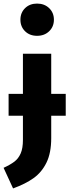

<svg xmlns="http://www.w3.org/2000/svg" viewBox="-42 -831 392 1072"><path d="M325 -185H244V-60Q244 23 217.5 77Q191 131 145.5 163.5Q100 196 31 221L-22 106Q17 88 39 71Q61 54 73.5 25.5Q86 -3 86 -50V-185H6V-307H86V-531H244V-307H325ZM259 -721Q259 -682 232.5 -656.5Q206 -631 165 -631Q124 -631 98 -656.5Q72 -682 72 -721Q72 -760 98 -785.5Q124 -811 165 -811Q206 -811 232.5 -785.5Q259 -760 259 -721Z"/></svg>

Font: Fira Sans BGR
Style: Bold
Weight: 700
Designer: bBox Type GmbH & Carrois Corporate GbR & Edenspiekermann AG
Foundry: bBox Type GmbH & Carrois Corporate GbR & Edenspiekermann AG
Version: Version 4.301